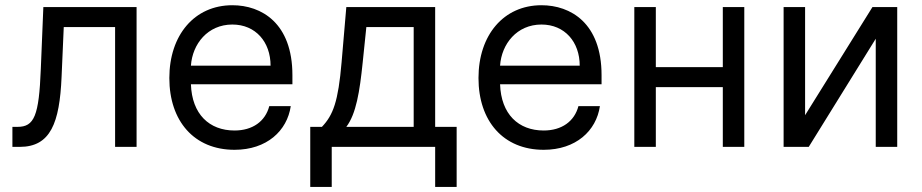

<svg xmlns="http://www.w3.org/2000/svg" viewBox="-20 -573 3597 749"><path d="M28.4 0H56.8C177.6 0 212.4 -93.8 220.2 -272.7L228.7 -467.3H429V0H512.8V-545.5H149.1L139.2 -304C132.1 -120.7 113.6 -78.1 48.3 -78.1H28.4Z M894.9 11.4C1020.6 11.4 1100.1 -62.5 1114.3 -159.1H1030.5C1014.9 -99.4 965.2 -63.9 894.9 -63.9C796.5 -63.9 728.7 -127.5 724.8 -244.3H1120.7V-279.8C1120.7 -483 1000 -552.6 886.4 -552.6C738.6 -552.6 640.6 -436.1 640.6 -268.5C640.6 -100.9 737.2 11.4 894.9 11.4ZM724.8 -316.8C730.5 -401.6 790.5 -477.3 886.4 -477.3C977.3 -477.3 1035.5 -409.1 1035.5 -316.8Z M1190.3 156.2H1274.1V0H1677.6V156.2H1761.4V-78.1H1677.6V-545.5H1331L1312.5 -329.5C1299.4 -176.8 1279.8 -124.3 1235.8 -78.1H1190.3ZM1331 -78.1C1369.3 -128.6 1383.2 -215.6 1394.9 -329.5L1409.1 -467.3H1593.8V-78.1Z M2100.9 11.4C2226.6 11.4 2306.1 -62.5 2320.3 -159.1H2236.5C2220.9 -99.4 2171.2 -63.9 2100.9 -63.9C2002.5 -63.9 1934.7 -127.5 1930.8 -244.3H2326.7V-279.8C2326.7 -483 2206 -552.6 2092.3 -552.6C1944.6 -552.6 1846.6 -436.1 1846.6 -268.5C1846.6 -100.9 1943.2 11.4 2100.9 11.4ZM1930.8 -316.8C1936.4 -401.6 1996.4 -477.3 2092.3 -477.3C2183.2 -477.3 2241.5 -409.1 2241.5 -316.8Z M2538.4 -545.5H2454.5V0H2538.4V-233H2799.7V0H2883.5V-545.5H2799.7V-311.1H2538.4Z M3120.7 -123.6V-545.5H3036.9V0H3134.9L3396.3 -421.9V0H3480.1V-545.5H3383.5Z"/></svg>

Font: Magic Ui Pro
Style: Regular
Weight: 400
Designer: Stefan Endress, Andreas Faust
Version: Version 1.000;FEAKit 1.0